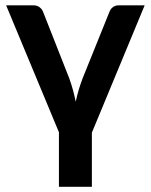

<svg xmlns="http://www.w3.org/2000/svg" viewBox="-20 -533 566 720"><path d="M324.5 -35.5V167.5H201V-37L3 -513H105.5Q119 -513 128 -506.2Q137 -499.5 141 -490L240 -238.5Q248 -216 253.8 -194.8Q259.5 -173.5 264 -151.5Q268.5 -173.5 274.8 -194.8Q281 -216 289.5 -238.5L391 -490Q395 -500 403.8 -506.5Q412.5 -513 425 -513H522.5Z"/></svg>

Font: Lato
Style: Bold
Weight: 700
Designer: Lukasz Dziedzic
Foundry: tyPoland Lukasz Dziedzic
Version: Version 2.007; 2014-02-27